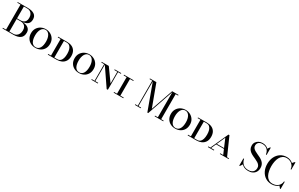

<svg xmlns="http://www.w3.org/2000/svg" viewBox="315 -2734 7366 4723"><g transform="rotate(30 3998.0 -373.0)"><path d="M31 0V-19.5H331Q374 -19.5 410.5 -42.2Q447 -65 469 -107.8Q491 -150.5 491 -210Q491 -269.5 469 -306Q447 -342.5 410.5 -359Q374 -375.5 331 -375.5H211V-388H341.5Q412 -388 471 -370.5Q530 -353 565.5 -314Q601 -275 601 -210Q601 -97.5 531.8 -48.8Q462.5 0 341.5 0ZM121 -7.5V-742.5H216.5V-7.5ZM211 -382V-395H321Q359 -395 393.5 -410Q428 -425 449.8 -460Q471.5 -495 471.5 -554.5Q471.5 -614 449.8 -653Q428 -692 393.5 -711.2Q359 -730.5 321 -730.5H31V-750H321Q434.5 -750 502.8 -706.2Q571 -662.5 571 -565Q571 -468 506.5 -425Q442 -382 321 -382Z M965.5 10Q889 10 828 -22.2Q767 -54.5 731.5 -114Q696 -173.5 696 -255Q696 -336.5 733.5 -396Q771 -455.5 832.5 -487.8Q894 -520 965.5 -520Q1037.5 -520 1099 -487.8Q1160.5 -455.5 1198 -396Q1235.5 -336.5 1235.5 -255Q1235.5 -173.5 1200 -114Q1164.5 -54.5 1103.2 -22.2Q1042 10 965.5 10ZM965.5 -8Q1006.5 -8 1036 -26.5Q1065.5 -45 1084.2 -78.5Q1103 -112 1112 -157Q1121 -202 1121 -255Q1121 -308 1110.8 -353Q1100.5 -398 1080.5 -431.5Q1060.5 -465 1031.5 -483.5Q1002.5 -502 965.5 -502Q928.5 -502 899.5 -483.5Q870.5 -465 850.8 -431.5Q831 -398 820.8 -353Q810.5 -308 810.5 -255Q810.5 -202 819.5 -157Q828.5 -112 847.2 -78.5Q866 -45 895.2 -26.5Q924.5 -8 965.5 -8Z M1318 0V-19.5H1573Q1625 -19.5 1658.2 -47.8Q1691.5 -76 1707.5 -129Q1723.5 -182 1723.5 -255Q1723.5 -326 1707.5 -378.8Q1691.5 -431.5 1658.2 -461Q1625 -490.5 1573 -490.5H1318V-510H1573Q1652 -510 1711.5 -482.2Q1771 -454.5 1804.5 -398Q1838 -341.5 1838 -255Q1838 -166 1800.5 -109.8Q1763 -53.5 1702.5 -26.8Q1642 0 1573 0ZM1398.5 0V-510H1493.5V0Z M2202.5 10Q2126 10 2065 -22.2Q2004 -54.5 1968.5 -114Q1933 -173.5 1933 -255Q1933 -336.5 1970.5 -396Q2008 -455.5 2069.5 -487.8Q2131 -520 2202.5 -520Q2274.5 -520 2336 -487.8Q2397.5 -455.5 2435 -396Q2472.5 -336.5 2472.5 -255Q2472.5 -173.5 2437 -114Q2401.5 -54.5 2340.2 -22.2Q2279 10 2202.5 10ZM2202.5 -8Q2243.5 -8 2273 -26.5Q2302.5 -45 2321.2 -78.5Q2340 -112 2349 -157Q2358 -202 2358 -255Q2358 -308 2347.8 -353Q2337.5 -398 2317.5 -431.5Q2297.5 -465 2268.5 -483.5Q2239.5 -502 2202.5 -502Q2165.5 -502 2136.5 -483.5Q2107.5 -465 2087.8 -431.5Q2068 -398 2057.8 -353Q2047.5 -308 2047.5 -255Q2047.5 -202 2056.5 -157Q2065.5 -112 2084.2 -78.5Q2103 -45 2132.2 -26.5Q2161.5 -8 2202.5 -8Z M2996 10 2641.5 -510H2756.5L3009.5 -157V-510H3030V10ZM2555 0V-19.5H2739V0ZM2635.5 0V-490.5H2555V-510H2656V0ZM2924 -490.5V-510H3111V-490.5Z M3274 0V-510H3368.5V0ZM3188.5 0V-19.5H3463.5V0ZM3188.5 -490.5V-510H3463.5V-490.5Z M4151.5 10 3873.5 -750H3969.5L4201 -124.5L4417.5 -750H4438.5L4176 10ZM3883.5 -750V-19.5H3957.5V0H3792V-19.5H3863V-730.5H3787V-750ZM4598 -750V-730.5H4528V-19.5H4598V0H4352.5V-19.5H4433V-750Z M4938 10Q4861.5 10 4800.5 -22.2Q4739.5 -54.5 4704 -114Q4668.5 -173.5 4668.5 -255Q4668.5 -336.5 4706 -396Q4743.5 -455.5 4805 -487.8Q4866.5 -520 4938 -520Q5010 -520 5071.5 -487.8Q5133 -455.5 5170.5 -396Q5208 -336.5 5208 -255Q5208 -173.5 5172.5 -114Q5137 -54.5 5075.8 -22.2Q5014.5 10 4938 10ZM4938 -8Q4979 -8 5008.5 -26.5Q5038 -45 5056.8 -78.5Q5075.5 -112 5084.5 -157Q5093.5 -202 5093.5 -255Q5093.5 -308 5083.2 -353Q5073 -398 5053 -431.5Q5033 -465 5004 -483.5Q4975 -502 4938 -502Q4901 -502 4872 -483.5Q4843 -465 4823.2 -431.5Q4803.5 -398 4793.2 -353Q4783 -308 4783 -255Q4783 -202 4792 -157Q4801 -112 4819.8 -78.5Q4838.5 -45 4867.8 -26.5Q4897 -8 4938 -8Z M5290.5 0V-19.5H5545.5Q5597.5 -19.5 5630.8 -47.8Q5664 -76 5680 -129Q5696 -182 5696 -255Q5696 -326 5680 -378.8Q5664 -431.5 5630.8 -461Q5597.5 -490.5 5545.5 -490.5H5290.5V-510H5545.5Q5624.5 -510 5684 -482.2Q5743.5 -454.5 5777 -398Q5810.5 -341.5 5810.5 -255Q5810.5 -166 5773 -109.8Q5735.5 -53.5 5675 -26.8Q5614.5 0 5545.5 0ZM5371 0V-510H5466V0Z M5914.5 0 6150.5 -519.5H6178L6408 0H6297.5L6121.5 -413L5937 0ZM5865.5 0V-19.5H6035.5V0ZM6003 -158.5V-178H6313V-158.5ZM6205 0V-19.5H6455V0Z M7015 14.5Q6950.5 14.5 6903.5 -5.5Q6856.5 -25.5 6825 -60.5L6778.5 10H6761.5V-195.5H6781Q6789 -154.5 6806.5 -120Q6824 -85.5 6851.8 -60Q6879.5 -34.5 6917.8 -20.2Q6956 -6 7006 -6Q7059 -6 7097.8 -24Q7136.5 -42 7157.5 -76.2Q7178.5 -110.5 7178.5 -160Q7178.5 -204 7157 -234.2Q7135.5 -264.5 7099.8 -286.8Q7064 -309 7021.5 -327.8Q6979 -346.5 6936.5 -367Q6894 -387.5 6858.2 -414.8Q6822.5 -442 6801 -480.8Q6779.5 -519.5 6779.5 -575Q6779.5 -630.5 6807.5 -672Q6835.5 -713.5 6882.8 -736.8Q6930 -760 6987 -760Q7036.5 -760 7078 -744.2Q7119.5 -728.5 7150 -696.5L7196.5 -760H7213V-554.5H7194Q7184 -617 7156.5 -657.8Q7129 -698.5 7088 -718.2Q7047 -738 6996.5 -738Q6925 -738 6888.2 -704.2Q6851.5 -670.5 6851.5 -615Q6851.5 -575.5 6872.8 -548Q6894 -520.5 6929 -499.8Q6964 -479 7006 -460.5Q7048 -442 7090 -420.8Q7132 -399.5 7167 -370.5Q7202 -341.5 7223.2 -300.2Q7244.5 -259 7244.5 -200Q7244.5 -135 7216.5 -86.8Q7188.5 -38.5 7137 -12Q7085.5 14.5 7015 14.5Z M7676 10Q7574.5 10 7498 -40Q7421.5 -90 7379 -177Q7336.5 -264 7336.5 -375Q7336.5 -486.5 7379 -573.2Q7421.5 -660 7498 -710Q7574.5 -760 7676 -760Q7726 -760 7771.2 -742.8Q7816.5 -725.5 7850.5 -694.5L7902.5 -750H7920V-545H7900Q7897.5 -603.5 7866.8 -646.5Q7836 -689.5 7788.2 -713Q7740.5 -736.5 7686 -736.5Q7621 -736.5 7575.8 -706Q7530.5 -675.5 7503.2 -623.8Q7476 -572 7463.5 -507.5Q7451 -443 7451 -375Q7451 -307 7463.5 -242.5Q7476 -178 7503.2 -126.2Q7530.5 -74.5 7575.8 -44Q7621 -13.5 7686 -13.5Q7735.5 -13.5 7775.8 -28.2Q7816 -43 7845.5 -69.2Q7875 -95.5 7891.5 -130.2Q7908 -165 7910 -205H7930V0H7912.5L7865 -59Q7831 -27 7782.2 -8.5Q7733.5 10 7676 10Z"/></g></svg>

Font: Bodoni Moda SC
Style: Regular
Weight: 400
Designer: Owen Earl
Foundry: indestructible type
Version: Version 2.005